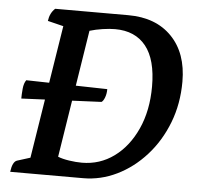

<svg xmlns="http://www.w3.org/2000/svg" viewBox="-48 -691 767 740"><g transform="rotate(5 335.0 -320.5)"><path d="M18 0Q23 -39 40 -45L91 -61L173 -577L112 -592Q116 -623 136 -641H419Q526 -641 587.5 -577.5Q649 -514 649 -404Q649 -318 620.5 -244.5Q592 -171 542.5 -116Q493 -61 430.5 -30.5Q368 0 300 0ZM290 -59Q359 -59 414 -99Q469 -139 501.5 -210.5Q534 -282 534 -375Q534 -479 492.5 -531Q451 -583 373 -583Q352 -583 325 -579Q298 -575 275 -568L197 -74Q214 -67 240.5 -63Q267 -59 290 -59ZM36 -285Q36 -301 38 -323Q40 -345 49 -357L363 -350Q363 -332 357.5 -317.5Q352 -303 345 -299Z"/></g></svg>

Font: Petrona SemiBold
Style: Italic
Weight: 600
Italic angle: -9°
Designer: Ringo R. Seeber
Foundry: Ringo R. Seeber
Version: Version 2.001; ttfautohint (v1.8.3)